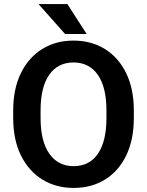

<svg xmlns="http://www.w3.org/2000/svg" viewBox="-20 -922 729 952"><path d="M643.6 -373.5V-336.9Q643.6 -229.5 606 -151.6Q568.4 -73.7 501.2 -32Q434.1 9.8 345.2 9.8Q257.3 9.8 189.7 -32Q122.1 -73.7 83.7 -151.6Q45.4 -229.5 45.4 -336.9V-373.5Q45.4 -481.4 83.5 -559.1Q121.6 -636.7 189 -678.7Q256.3 -720.7 344.2 -720.7Q433.1 -720.7 500.5 -678.7Q567.9 -636.7 605.7 -559.1Q643.6 -481.4 643.6 -373.5ZM507.8 -336.9V-374.5Q507.8 -490.2 464.8 -551.3Q421.9 -612.3 344.2 -612.3Q267.1 -612.3 224.1 -551.3Q181.2 -490.2 181.2 -374.5V-336.9Q181.2 -221.7 224.6 -159.9Q268.1 -98.1 345.2 -98.1Q423.3 -98.1 465.6 -159.9Q507.8 -221.7 507.8 -336.9ZM314 -901.9 409.7 -753.4H302.7L170.9 -901.9Z"/></svg>

Font: Vazirmatn RD SemiBold
Style: Regular
Weight: 600
Designer: Saber Rastikerdar
Foundry: Saber Rastikerdar
Version: Version 32.102